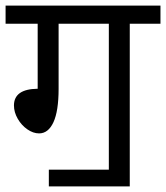

<svg xmlns="http://www.w3.org/2000/svg" viewBox="-30 -668 595 688"><path d="M545 -583H435V0H145V-60H360V-583H180V-350Q180 -270 161.5 -230Q143 -190 110 -190Q89 -190 68 -204.5Q47 -219 33.5 -242.5Q20 -266 20 -290Q20 -349 105 -350V-583H-10V-648H545Z"/></svg>

Font: Madhuban Light
Style: Regular
Weight: 300
Designer: jaikishan Patel
Foundry: MagicType
Version: Version 1.000